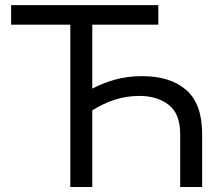

<svg xmlns="http://www.w3.org/2000/svg" viewBox="-20 -748 890 768"><path d="M548.3 -443.4Q661.6 -443.4 725.1 -387.9Q788.6 -332.5 788.6 -211.9V0H700.7V-211.9Q700.7 -293 654.8 -328.6Q608.9 -364.3 538.1 -364.3Q485.4 -364.3 438.5 -348.9Q391.6 -333.5 349.1 -306.6V0H261.2V-649.4H24.4V-727.5H613.3V-649.4H349.1V-393.6Q390.6 -415.5 439.5 -429.4Q488.3 -443.4 548.3 -443.4Z"/></svg>

Font: Inter Display
Style: Regular
Weight: 400
Designer: Rasmus Andersson
Foundry: rsms
Version: Version 4.001;git-9221beed3